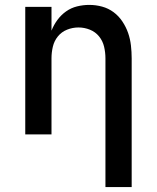

<svg xmlns="http://www.w3.org/2000/svg" viewBox="-20 -548 640 783"><path d="M410 215V-310Q410 -334 404.5 -357.5Q399 -381 384 -399.5Q369 -418 346.5 -427Q324 -436 300 -436Q276 -436 253.5 -427Q231 -418 216 -399.5Q201 -381 195.5 -357.5Q190 -334 190 -310V0H83V-520H190V-423Q199 -446 214 -466.5Q229 -487 249.5 -501.5Q270 -516 294.5 -522Q319 -528 344 -528Q371 -528 396.5 -521Q422 -514 443 -498.5Q464 -483 479 -460.5Q494 -438 502.5 -413.5Q511 -389 514 -362.5Q517 -336 517 -310V215Z"/></svg>

Font: Iosevka Semibold Extended
Style: Regular
Weight: 600
Width: 7
Monospace: yes
Designer: Belleve Invis
Foundry: Belleve Invis
Version: Version 32.5.0; ttfautohint (v1.8.4)